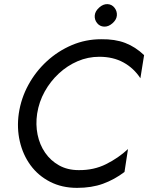

<svg xmlns="http://www.w3.org/2000/svg" viewBox="-20 -900 718 930"><path d="M160 -350Q152 -297 162 -248Q172 -199 198.5 -160.5Q225 -122 266 -99Q307 -76 361 -76Q434 -75 494 -105Q554 -135 600 -178L583 -67Q534 -30 479 -10Q424 10 353 10Q280 10 222.5 -19.5Q165 -49 128 -99.5Q91 -150 76 -215Q61 -280 71 -350Q82 -424 117.5 -489Q153 -554 207 -603.5Q261 -653 328 -681.5Q395 -710 470 -710Q537 -711 586.5 -692Q636 -673 678 -633L660 -521Q628 -570 578 -597.5Q528 -625 461 -625Q406 -625 356 -603.5Q306 -582 265 -544Q224 -506 196.5 -456.5Q169 -407 160 -350ZM439 -826Q441 -846 460.5 -863.5Q480 -881 501 -880Q522 -879 535 -862Q548 -845 546 -824Q544 -804 524.5 -787Q505 -770 484 -771Q463 -772 450 -788.5Q437 -805 439 -826Z"/></svg>

Font: Jost
Style: Italic
Weight: 400
Italic angle: -5°
Version: Version 3.710